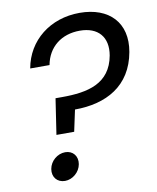

<svg xmlns="http://www.w3.org/2000/svg" viewBox="-81 -769 686 839"><g transform="rotate(-10 262.0 -350.0)"><path d="M329.4 -706.5C198.5 -706.5 96.3 -625.6 75 -504.6H160.7C175.2 -582.7 235 -629.6 316.6 -629.6C397.9 -629.6 440.7 -580.2 427 -500.4C405 -378.5 304.5 -357.3 190.3 -357.3H161.4L137.5 -198.8H216.2L236.6 -294C375.7 -294.2 488.2 -354 514.2 -500.4C536.7 -627.2 460.2 -706.5 329.4 -706.5ZM139.9 5.8C173.7 5.8 205.6 -21.1 211.6 -56C217.7 -90.9 195.8 -117.7 161.9 -117.7C127.3 -117.7 95.4 -90.9 89.4 -56C83.4 -21.1 105.2 5.8 139.9 5.8Z"/></g></svg>

Font: Poppins Devanagari Thin
Style: Italic
Weight: 100
Italic angle: -10°
Designer: Ninad Kale (Devanagari), Jonny Pinhorn (Latin)
Foundry: Indian Type Foundry
Version: 4.005